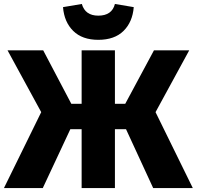

<svg xmlns="http://www.w3.org/2000/svg" viewBox="-31 -949 993 969"><path d="M465 -748Q384 -748 338.5 -793Q293 -838 287 -913L382 -929Q399 -870 465 -870Q534 -870 549 -929L644 -913Q638 -838 592.5 -793Q547 -748 465 -748ZM924 -695 754 -383 942 0H742L605 -297H549V0H381V-297H324L185 0H-11L177 -383L7 -695H187L329 -425H381V-695H549V-425H601L746 -695Z"/></svg>

Font: FiraGO ExtraBold
Style: Regular
Weight: 800
Designer: bBox Type
Foundry: bBox Type GmbH
Version: Version 1.001;PS 001.001;hotconv 1.0.88;makeotf.lib2.5.64775